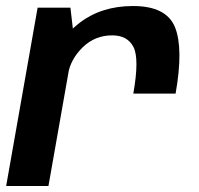

<svg xmlns="http://www.w3.org/2000/svg" viewBox="-30 -618 662 638"><path d="M413 -307H553.5Q580 -457 551.5 -527.5Q523 -598 412 -598Q307.5 -598 234.5 -542.2Q161.5 -486.5 147 -405.5L196 -371.5Q204.5 -421.5 245 -461Q285.5 -500.5 343 -500.5Q393.5 -500.5 413.5 -461.8Q433.5 -423 413 -307ZM-9.5 0H131L216.5 -485L204 -592.5H95Z"/></svg>

Font: Anybody UltraCondensed Thin SemiBold
Style: Italic
Weight: 600
Italic angle: -10°
Version: Version 1.111